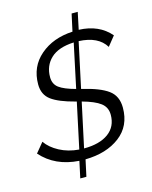

<svg xmlns="http://www.w3.org/2000/svg" viewBox="-138 -901 865 1091"><g transform="rotate(-15 294.5 -356.0)"><path d="M546 -577Q503 -648 389 -653L332 -387Q333 -386 335.5 -386Q338 -386 339 -385Q438 -362 486 -327Q534 -292 534 -223Q534 -115 455.5 -55.5Q377 4 253 6L232 103H196L217 5Q77 -4 -5 -97L42 -154Q68 -116 118.5 -89Q169 -62 233 -57L290 -324Q289 -324 286.5 -325Q284 -326 283 -326Q190 -350 146.5 -382Q103 -414 103 -475Q103 -579 178 -643.5Q253 -708 369 -714L391 -815H427L406 -715Q524 -711 591 -633ZM179 -497Q179 -456 208.5 -434Q238 -412 305 -394L360 -653Q269 -649 224 -606.5Q179 -564 179 -497ZM457 -202Q457 -246 423.5 -271.5Q390 -297 317 -317L261 -56Q353 -56 405 -94Q457 -132 457 -202Z"/></g></svg>

Font: Raleway-v4020
Style: Italic
Weight: 400
Italic angle: -12°
Designer: Matt McInerney, Pablo Impallari, Rodrigo Fuenzalida
Foundry: Matt McInerney, Pablo Impallari, Rodrigo Fuenzalida
Version: Version 4.020;PS 004.020;hotconv 1.0.88;makeotf.lib2.5.64775